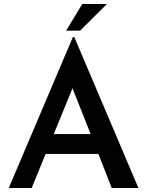

<svg xmlns="http://www.w3.org/2000/svg" viewBox="-20 -944 739 964"><path d="M474 -171H209L139 0H24L346 -758H353L675 0H541ZM435 -271 344 -501 250 -271ZM382 -790H312L393 -924H517Z"/></svg>

Font: Josefin Sans SemiBold
Style: Regular
Weight: 600
Designer: Santiago Orozco
Foundry: Typemade
Version: Version 2.000